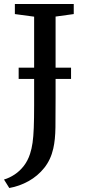

<svg xmlns="http://www.w3.org/2000/svg" viewBox="-34 -763 427 962"><path d="M-14 136.5Q13.5 128.5 39.5 111.2Q65.5 94 85.5 68Q105.5 42 116.5 8Q125 -18 129.2 -48Q133.5 -78 135.2 -122.5Q137 -167 137 -235V-679.5L40.5 -692.5V-743H335.5V-692.5L244.5 -680V-275Q244.5 -188.5 243.8 -125.5Q243 -62.5 233 -19Q220.5 37 187.8 78Q155 119 109.2 144.5Q63.5 170 12.5 179ZM322 -424V-367.5H59.5V-424Z"/></svg>

Font: Merriweather Light 18pt
Style: Regular
Weight: 400
Version: Version 2.100